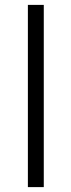

<svg xmlns="http://www.w3.org/2000/svg" viewBox="-20 -765 292 785"><path d="M94 0H159V-745H94Z"/></svg>

Font: Mluvka Light
Style: Regular
Weight: 300
Designer: Modified by Jiří Krblich, Original typeface by Gumpita Rahayu
Foundry: Gumpita Rahayu & Jiří Krblich
Version: Version 2.000;Glyphs 3.1.1 (3134)